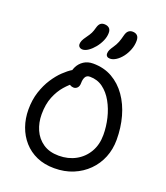

<svg xmlns="http://www.w3.org/2000/svg" viewBox="-175 -1111 1071 1239"><g transform="rotate(20 360.0 -491.0)"><path d="M344.2 10Q276.4 10 223.7 -13.3Q171 -36.6 134.3 -78.1Q97.6 -119.6 78.4 -173.9Q59.2 -228.2 59.2 -290Q59.2 -356.6 77.2 -411.5Q95.2 -466.4 122.9 -508.9Q150.6 -551.4 181.1 -580.4Q211.6 -609.4 236.7 -624.6Q261.8 -639.8 273.8 -639.8Q283.8 -639.8 292 -636.7Q300.2 -633.6 308.6 -620.8Q323.6 -599.4 313.1 -582Q302.6 -564.6 281.6 -550.8Q252.4 -530.6 221.8 -495.7Q191.2 -460.8 170.5 -410Q149.8 -359.2 149.8 -290Q149.8 -233 171.2 -184.2Q192.6 -135.4 236 -105.7Q279.4 -76 344.2 -76Q408.8 -76 459.8 -103.9Q510.8 -131.8 540.4 -182.3Q570 -232.8 570 -300Q570 -357.2 556.3 -414.3Q542.6 -471.4 515.9 -519.1Q489.2 -566.8 450.5 -595.4Q411.8 -624 360.8 -624Q338.4 -624 329.4 -607.6Q320.4 -591.2 320.4 -566.4Q320.4 -544.6 309.8 -533.2Q299.2 -521.8 284 -521.8Q271.4 -521.8 259.6 -528.9Q247.8 -536 240.2 -550.5Q232.6 -565 232.6 -585.2Q232.6 -618.8 246.5 -647.1Q260.4 -675.4 287.1 -693.2Q313.8 -711 351.2 -711Q425.4 -711 482.7 -678.4Q540 -645.8 580 -588.8Q620 -531.8 640.6 -457.6Q661.2 -383.4 661.2 -300Q661.2 -234.8 638.5 -178.7Q615.8 -122.6 573.3 -80.2Q530.8 -37.8 473 -13.9Q415.2 10 344.2 10ZM441 -777.6Q427.2 -777.6 419.9 -784.4Q412.6 -791.2 412.6 -802.6Q412.6 -815.8 418.5 -828.1Q424.4 -840.4 435.6 -856.4Q451.2 -879.2 459.2 -899.6Q467.2 -920 474.2 -948.6Q480 -971.8 491.5 -981.7Q503 -991.6 519.6 -991.6Q540.2 -991.6 552 -980.3Q563.8 -969 563.8 -944.6Q563.8 -913.4 552.3 -883.3Q540.8 -853.2 522.5 -829.4Q504.2 -805.6 482.6 -791.6Q461 -777.6 441 -777.6ZM254.2 -772.4Q241.2 -772.4 232.8 -779.7Q224.4 -787 224.6 -799.8Q224.8 -811.2 230 -823.7Q235.2 -836.2 250.8 -857.6Q267.4 -880.2 274.8 -895.3Q282.2 -910.4 288.4 -934Q294.6 -956.6 305.2 -965.5Q315.8 -974.4 331.6 -974.4Q353 -974.4 365.4 -963.5Q377.8 -952.6 377.4 -929.8Q377.2 -903.8 365.1 -876.1Q353 -848.4 334 -825.1Q315 -801.8 293.8 -787.1Q272.6 -772.4 254.2 -772.4Z"/></g></svg>

Font: Shantell Sans Light
Style: Regular
Weight: 300
Designer: Stephen Nixon, Anya Danilova, Shantell Martin
Foundry: Arrow Type
Version: Version 1.011;[c5ecc13dd]